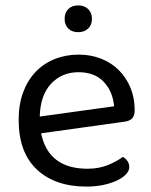

<svg xmlns="http://www.w3.org/2000/svg" viewBox="-20 -677 559 710"><path d="M132 -184Q159 -53 304 -53Q346 -53 380 -67Q414 -81 434 -97Q458 -83 458 -59Q458 -45 445.5 -32Q433 -19 411.5 -9Q390 1 361.5 7Q333 13 300 13Q184 13 116.5 -50Q49 -113 49 -234Q49 -291 65.5 -335.5Q82 -380 111.5 -411Q141 -442 182 -458.5Q223 -475 271 -475Q316 -475 354 -460Q392 -445 419.5 -417.5Q447 -390 462.5 -352.5Q478 -315 478 -270Q478 -248 468 -238.5Q458 -229 440 -227ZM270 -410Q209 -410 169 -367.5Q129 -325 127 -246L402 -284Q397 -339 363.5 -374.5Q330 -410 270 -410ZM320 -607Q320 -585 306 -571.5Q292 -558 269 -558Q246 -558 232.5 -571.5Q219 -585 219 -607Q219 -630 232.5 -643.5Q246 -657 269 -657Q292 -657 306 -643.5Q320 -630 320 -607Z"/></svg>

Font: Baloo Thambi 2
Style: Regular
Weight: 400
Designer: Aadarsh Rajan and Ek Type
Foundry: Ek Type
Version: Version 1.640;hotconv 1.0.111;makeotfexe 2.5.65597; ttfautoh